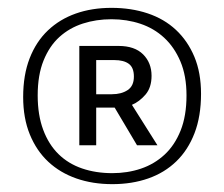

<svg xmlns="http://www.w3.org/2000/svg" viewBox="-20 -706 571 489"><path d="M492 -467Q492 -410 475.5 -367Q459 -324 429 -295Q399 -266 357.5 -251.5Q316 -237 266 -237Q216 -237 174.5 -251.5Q133 -266 103 -294Q73 -322 56 -363.5Q39 -405 39 -459Q39 -515 55.5 -557.5Q72 -600 102 -628.5Q132 -657 173 -671.5Q214 -686 264 -686Q314 -686 356 -672Q398 -658 428 -630Q458 -602 475 -561.5Q492 -521 492 -467ZM455 -463Q455 -513 439.5 -549.5Q424 -586 398 -610Q372 -634 337.5 -645.5Q303 -657 264 -657Q225 -657 191 -646Q157 -635 131.5 -612Q106 -589 91 -552Q76 -515 76 -463Q76 -413 90 -375.5Q104 -338 129 -313.5Q154 -289 189 -277Q224 -265 266 -265Q305 -265 339 -276.5Q373 -288 399 -312Q425 -336 440 -373.5Q455 -411 455 -463ZM182 -589H282Q323 -589 344.5 -567.5Q366 -546 366 -513Q366 -483 350.5 -465Q335 -447 316 -439L381 -336H329L272 -432H225V-336H182ZM225 -466H265Q289 -466 305 -476.5Q321 -487 321 -511Q321 -534 308 -543.5Q295 -553 271 -553H225Z"/></svg>

Font: Mukta Medium
Style: Regular
Weight: 500
Designer: Girish Dalvi and Yashodeep Gholap
Foundry: Ek Type
Version: Version 2.538;PS 1.002;hotconv 16.6.51;makeotf.lib2.5.65220;